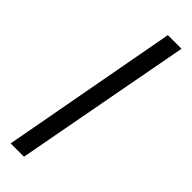

<svg xmlns="http://www.w3.org/2000/svg" viewBox="-270 -752 816 816"><g transform="rotate(45 138.0 -344.0)"><path d="M24 55 171 -743H253L104 55Z"/></g></svg>

Font: Saira ExtraCondensed SemiBold
Style: Regular
Weight: 600
Width: 2
Designer: Hector Gatti with collaboration of the Omnibus-Type team
Foundry: Omnibus-Type
Version: Version 1.101